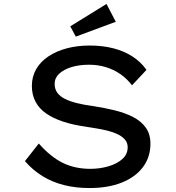

<svg xmlns="http://www.w3.org/2000/svg" viewBox="-20 -940 888 970"><path d="M432 10Q362 10 303 -5Q244 -20 195 -50Q146 -80 106 -126L176 -215Q236 -147 297.5 -117Q359 -87 436 -87Q484 -87 527 -99.5Q570 -112 597.5 -136Q625 -160 625 -196Q625 -219 611 -235Q597 -251 574 -262Q551 -273 522.5 -280Q494 -287 465.5 -291.5Q437 -296 413 -300Q349 -309 299 -325.5Q249 -342 213.5 -366.5Q178 -391 159.5 -426Q141 -461 141 -506Q141 -553 163 -591Q185 -629 225 -655.5Q265 -682 318 -696Q371 -710 433 -710Q498 -710 552.5 -696Q607 -682 649.5 -654.5Q692 -627 720 -587L647 -509Q621 -543 587.5 -566Q554 -589 514 -601Q474 -613 430 -613Q380 -613 341 -601Q302 -589 279 -567.5Q256 -546 256 -516Q256 -490 269.5 -471.5Q283 -453 308 -440.5Q333 -428 369 -419Q405 -410 451 -404Q509 -395 561.5 -382Q614 -369 654 -348Q694 -327 717 -294.5Q740 -262 740 -214Q740 -146 702 -95.5Q664 -45 595 -17.5Q526 10 432 10ZM363 -755 335 -807 518 -920 565 -830Z"/></svg>

Font: Lexend Peta
Style: Regular
Weight: 400
Designer: Bonnie Shaver-Troup, Thomas Jockin
Foundry: Lexend
Version: Version 1.007